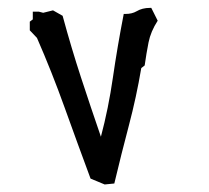

<svg xmlns="http://www.w3.org/2000/svg" viewBox="-20 -476 540 497"><path d="M57.1 -399.4V-419.9L64.9 -425.8V-445.8H80.6L91.8 -442.9L117.2 -449.2L142.1 -435.1Q164.6 -352.1 189.7 -275.4Q214.8 -198.7 241.2 -122.1Q260.7 -195.3 272.2 -274.9Q283.7 -354.5 300.3 -439.9H304.7Q321.8 -439.9 333.5 -446.8Q348.1 -455.6 368.2 -455.6H371.6L388.2 -422.4Q370.1 -394.5 364.5 -366.2Q358.9 -337.9 354.5 -306.6L345.7 -299.8Q333 -224.6 313.7 -151.6Q294.4 -78.6 275.9 -1L251 1.5L214.4 -13.7Q180.7 -104.5 147.5 -197Q114.3 -289.6 75.7 -377.9L57.1 -397.5Z"/></svg>

Font: Bakudai
Style: Medium
Weight: 500
Version: Version 1.48